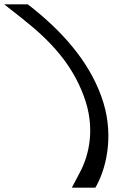

<svg xmlns="http://www.w3.org/2000/svg" viewBox="-307 -718 622 882"><path d="M-202.7 -631 -287.4 -698H-179.4L-162.6 -685C-24 -575 98.4 -441 157.8 -277C219.1 -111 184.9 43 138.3 131L131.1 144H23.1L58.4 77C103.2 -5 132.3 -132 77.8 -277C24.4 -422 -73.1 -529 -202.7 -631Z"/></svg>

Font: Nordica Plus
Style: NordicaClassicLightOpObl
Weight: 300
Version: Version 1.01